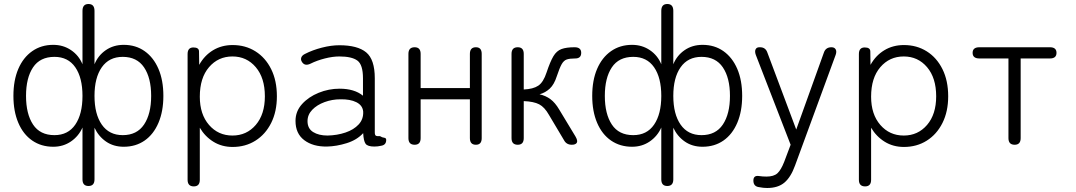

<svg xmlns="http://www.w3.org/2000/svg" viewBox="-20 -723 5372 959"><path d="M422 206Q392 206 392 173V-86Q373 -43 334.5 -16.5Q296 10 246 10Q186 10 141 -21Q96 -52 71.5 -109.5Q47 -167 47 -244Q47 -322 71.5 -379Q96 -436 141 -467.5Q186 -499 246 -499Q296 -499 335 -472.5Q374 -446 392 -402V-669Q392 -703 422 -703Q452 -703 452 -669V-402Q470 -446 508.5 -472.5Q547 -499 598 -499Q658 -499 702.5 -467.5Q747 -436 771.5 -379Q796 -322 796 -244Q796 -167 771.5 -109.5Q747 -52 702.5 -21Q658 10 598 10Q547 10 509.5 -16Q472 -42 452 -85V173Q452 206 422 206ZM593 -48Q664 -48 699.5 -101Q735 -154 735 -244Q735 -334 699.5 -386.5Q664 -439 593 -439Q525 -439 488.5 -387Q452 -335 452 -244Q452 -153 488.5 -100.5Q525 -48 593 -48ZM252 -48Q320 -48 356 -100.5Q392 -153 392 -244Q392 -335 356 -387Q320 -439 252 -439Q180 -439 145 -386.5Q110 -334 110 -244Q110 -154 145 -101Q180 -48 252 -48Z M948 208Q917 208 917 175V-453Q917 -486 946 -486Q974 -486 974 -466L975 -399Q1001 -446 1044 -472Q1087 -498 1142 -498Q1206 -498 1256 -466.5Q1306 -435 1334.5 -377.5Q1363 -320 1363 -242Q1363 -166 1334.5 -109Q1306 -52 1256 -20.5Q1206 11 1142 11Q1088 11 1046 -15Q1004 -41 978 -85V175Q978 208 948 208ZM1141 -46Q1212 -46 1257.5 -99Q1303 -152 1303 -242Q1303 -334 1257.5 -387.5Q1212 -441 1141 -441Q1070 -441 1024 -387.5Q978 -334 978 -240Q978 -152 1024 -99Q1070 -46 1141 -46Z M1613 9Q1543 10 1499.5 -23Q1456 -56 1456 -119Q1456 -167 1488.5 -203Q1521 -239 1571.5 -259.5Q1622 -280 1676 -280Q1750 -280 1793 -245V-332Q1793 -400 1765 -420.5Q1737 -441 1675 -441Q1642 -441 1602.5 -431Q1563 -421 1531 -405Q1502 -391 1488 -414Q1481 -425 1485 -436Q1489 -447 1504 -454Q1541 -473 1587.5 -485Q1634 -497 1675 -497Q1766 -497 1809 -461.5Q1852 -426 1852 -332V-62Q1852 -49 1857 -45.5Q1862 -42 1878 -43Q1889 -36 1899 -35Q1909 -34 1909 -24Q1909 1 1884 5Q1876 7 1867 8Q1858 9 1850 9Q1816 9 1806 -5Q1796 -19 1794 -58Q1763 -24 1712 -8Q1661 8 1613 9ZM1616 -46Q1664 -47 1705.5 -61Q1747 -75 1771.5 -101.5Q1796 -128 1794 -166Q1791 -197 1760 -212.5Q1729 -228 1680 -227Q1639 -227 1601 -213Q1563 -199 1539.5 -174.5Q1516 -150 1516 -118Q1516 -81 1544 -63.5Q1572 -46 1616 -46Z M2051 0Q2020 0 2020 -33V-454Q2020 -487 2051 -487Q2081 -487 2081 -454V-283H2327V-454Q2327 -487 2357 -487Q2386 -487 2386 -454V-33Q2386 0 2357 0Q2327 0 2327 -33V-227H2081V-33Q2081 0 2051 0Z M2566 0Q2535 0 2535 -33V-454Q2535 -487 2566 -487Q2596 -487 2596 -454V-276Q2643 -278 2668.5 -295Q2694 -312 2710 -361Q2728 -415 2744 -442Q2760 -469 2784.5 -478Q2809 -487 2850 -487Q2883 -487 2883 -459Q2883 -431 2853 -431Q2826 -431 2811 -426Q2796 -421 2785.5 -402.5Q2775 -384 2761 -342Q2748 -301 2726 -280.5Q2704 -260 2675 -252Q2706 -245 2729.5 -227.5Q2753 -210 2773 -176L2854 -42Q2867 -20 2861 -10Q2855 0 2836 0Q2809 0 2797 -23L2722 -149Q2700 -188 2673 -202Q2646 -216 2596 -218V-33Q2596 0 2566 0Z M3313 206Q3283 206 3283 173V-86Q3264 -43 3225.5 -16.5Q3187 10 3137 10Q3077 10 3032 -21Q2987 -52 2962.5 -109.5Q2938 -167 2938 -244Q2938 -322 2962.5 -379Q2987 -436 3032 -467.5Q3077 -499 3137 -499Q3187 -499 3226 -472.5Q3265 -446 3283 -402V-669Q3283 -703 3313 -703Q3343 -703 3343 -669V-402Q3361 -446 3399.5 -472.5Q3438 -499 3489 -499Q3549 -499 3593.5 -467.5Q3638 -436 3662.5 -379Q3687 -322 3687 -244Q3687 -167 3662.5 -109.5Q3638 -52 3593.5 -21Q3549 10 3489 10Q3438 10 3400.5 -16Q3363 -42 3343 -85V173Q3343 206 3313 206ZM3484 -48Q3555 -48 3590.5 -101Q3626 -154 3626 -244Q3626 -334 3590.5 -386.5Q3555 -439 3484 -439Q3416 -439 3379.5 -387Q3343 -335 3343 -244Q3343 -153 3379.5 -100.5Q3416 -48 3484 -48ZM3143 -48Q3211 -48 3247 -100.5Q3283 -153 3283 -244Q3283 -335 3247 -387Q3211 -439 3143 -439Q3071 -439 3036 -386.5Q3001 -334 3001 -244Q3001 -154 3036 -101Q3071 -48 3143 -48Z M3812 216Q3802 216 3792.5 215Q3783 214 3773 212Q3743 209 3743 179Q3743 153 3769 156Q3789 159 3808 159Q3845 159 3863 142.5Q3881 126 3897 85L3929 0L3755 -449Q3749 -466 3754 -476.5Q3759 -487 3773 -487H3776Q3804 -487 3813 -460L3957 -76L4095 -460Q4104 -487 4133 -487Q4148 -487 4154 -476.5Q4160 -466 4154 -449L3951 104Q3930 162 3898 189Q3866 216 3812 216Z M4301 208Q4270 208 4270 175V-453Q4270 -486 4299 -486Q4327 -486 4327 -466L4328 -399Q4354 -446 4397 -472Q4440 -498 4495 -498Q4559 -498 4609 -466.5Q4659 -435 4687.5 -377.5Q4716 -320 4716 -242Q4716 -166 4687.5 -109Q4659 -52 4609 -20.5Q4559 11 4495 11Q4441 11 4399 -15Q4357 -41 4331 -85V175Q4331 208 4301 208ZM4494 -46Q4565 -46 4610.5 -99Q4656 -152 4656 -242Q4656 -334 4610.5 -387.5Q4565 -441 4494 -441Q4423 -441 4377 -387.5Q4331 -334 4331 -240Q4331 -152 4377 -99Q4423 -46 4494 -46Z M5048 0Q5017 0 5017 -33V-431H4872Q4838 -431 4838 -459Q4838 -487 4872 -487H5224Q5257 -487 5257 -459Q5257 -431 5224 -431H5078V-33Q5078 0 5048 0Z"/></svg>

Font: Shin Retro Maru Gothic Regular
Style: Regular
Weight: 400
Designer: Iose
Foundry: Typographish
Version: Version 1.002